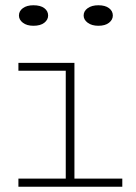

<svg xmlns="http://www.w3.org/2000/svg" viewBox="-20 -710 518 730"><path d="M230 0V-471H263V0ZM50 0V-31H445V0ZM50 -441V-471H263V-441ZM354 -612Q329 -612 313.5 -623.5Q298 -635 298 -651Q298 -668 313.5 -679Q329 -690 354 -690Q380 -690 394.5 -679Q409 -668 409 -651Q409 -635 394.5 -623.5Q380 -612 354 -612ZM107 -612Q82 -612 67 -623.5Q52 -635 52 -651Q52 -668 67 -679Q82 -690 107 -690Q134 -690 148.5 -679Q163 -668 163 -651Q163 -635 148.5 -623.5Q134 -612 107 -612Z"/></svg>

Font: BioRhyme SemiExpanded ExtraLight
Style: Regular
Weight: 250
Width: 6
Designer: Aoife Mooney
Foundry: Aoife Mooney Type
Version: Version 1.600;gftools[0.9.33]